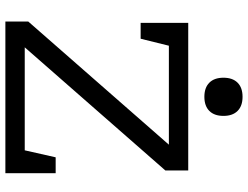

<svg xmlns="http://www.w3.org/2000/svg" viewBox="-124 -798 922 714"><g transform="rotate(90 337.0 -441.0)"><path d="M269 -811Q269 -845 287.5 -863.5Q306 -882 340 -882Q374 -882 392.5 -863.5Q411 -845 411 -811Q411 -777 392.5 -758.5Q374 -740 340 -740Q306 -740 287.5 -758.5Q269 -777 269 -811ZM624 -187V0H60V-85L518 -608H150L124 -503H65V-680H614V-595L156 -72H539L565 -187Z"/></g></svg>

Font: Rhodium Libre
Style: Regular
Weight: 400
Designer: James Puckett
Foundry: Dunwich Type Founders
Version: Version 1.001; ttfautohint (v1.3)